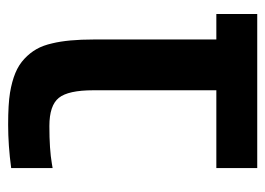

<svg xmlns="http://www.w3.org/2000/svg" viewBox="-114 -566 680 493"><g transform="rotate(-90 226.5 -320.0)"><path d="M41 -631.8Q99.1 -639.6 152.1 -639.6Q205.1 -639.6 234.4 -634.8Q263.7 -629.9 284.9 -621.1Q306.2 -612.3 321.5 -597.9Q336.9 -583.5 346.4 -566.7Q356 -549.8 361.3 -525.9Q371.1 -485.4 371.1 -420.4V-105H436.5V0H41V-105H240.7V-420.9Q240.7 -485.4 221.2 -509.5Q201.7 -533.7 148.9 -533.7Q88.9 -533.7 52.2 -527.3L41 -525.4Z"/></g></svg>

Font: Open Sans Hebrew Condensed
Style: Bold
Weight: 700
Width: 3
Foundry: Ascender Corporation, Yanek Iontef
Version: Version 2.001;PS 002.001;hotconv 1.0.70;makeotf.lib2.5.58329